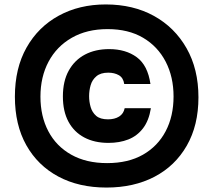

<svg xmlns="http://www.w3.org/2000/svg" viewBox="-20 -744 960 864"><path d="M459 100Q335 100 242.5 50.5Q150 1 98.5 -90.5Q47 -182 47 -309Q47 -437 99.5 -530Q152 -623 244.5 -673.5Q337 -724 456 -724Q579 -724 672.5 -672.5Q766 -621 819.5 -527Q873 -433 873 -306Q873 -180 820.5 -88.5Q768 3 675 51.5Q582 100 459 100ZM462 -10Q557 -10 623.5 -48Q690 -86 725.5 -153.5Q761 -221 761 -310Q761 -398 725.5 -466.5Q690 -535 624 -574Q558 -613 464 -613Q371 -613 303 -574Q235 -535 198.5 -466.5Q162 -398 162 -309Q162 -221 197.5 -153.5Q233 -86 300.5 -48Q368 -10 462 -10ZM468 -101Q405 -101 359 -125.5Q313 -150 288 -196.5Q263 -243 263 -310Q263 -379 289.5 -426.5Q316 -474 362.5 -498.5Q409 -523 471 -523Q546 -523 595.5 -486.5Q645 -450 657 -366H539Q535 -394 515 -405.5Q495 -417 467 -417Q433 -417 414 -401Q395 -385 388 -361Q381 -337 381 -311Q381 -286 388 -262Q395 -238 413 -222.5Q431 -207 466 -207Q496 -207 516 -219.5Q536 -232 541 -257H659Q650 -201 623.5 -166.5Q597 -132 557.5 -116.5Q518 -101 468 -101Z"/></svg>

Font: Onest
Style: Bold
Weight: 700
Designer: Dmitri Voloshin, Andrey Kudryavtsev
Foundry: Dmitri Voloshin, Andrey Kudryavtsev
Version: Version 1.000;gftools[0.9.33]